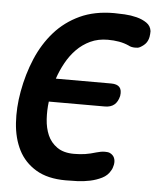

<svg xmlns="http://www.w3.org/2000/svg" viewBox="-53 -786 706 843"><g transform="rotate(5 300.0 -365.0)"><path d="M37 -361Q51 -439 80 -507.5Q109 -576 155 -628Q201 -680 265.5 -710Q330 -740 416 -740Q435 -740 462.5 -738.5Q490 -737 515.5 -730.5Q541 -724 560 -711Q579 -698 582 -675Q582 -668 581.5 -662.5Q581 -657 580 -650Q577 -634 568.5 -622.5Q560 -611 542 -601Q536 -598 531 -597.5Q526 -597 520 -597Q513 -597 505.5 -598.5Q498 -600 491 -604Q471 -613 448 -617Q425 -621 399 -621Q356 -621 322 -605Q288 -589 262 -562.5Q236 -536 217 -501.5Q198 -467 186 -431H430Q456 -431 467 -418.5Q478 -406 474 -380Q468 -354 452.5 -341Q437 -328 411 -328H164Q159 -289 161.5 -250Q164 -211 177.5 -180Q191 -149 219.5 -129Q248 -109 294 -109Q321 -109 343.5 -112.5Q366 -116 392 -124Q402 -127 411 -128.5Q420 -130 429 -130Q434 -130 439.5 -129.5Q445 -129 450 -127Q465 -120 470.5 -107Q476 -94 473 -77Q471 -70 469.5 -64Q468 -58 463 -50Q451 -28 427 -16Q403 -4 375 2Q347 8 318 9Q289 10 268 10Q188 10 136.5 -21Q85 -52 59 -103.5Q33 -155 28.5 -222Q24 -289 37 -361Z"/></g></svg>

Font: Maple Mono
Style: Bold Italic
Weight: 700
Italic angle: -10°
Monospace: yes
Designer: subframe7536
Version: Version 7.000